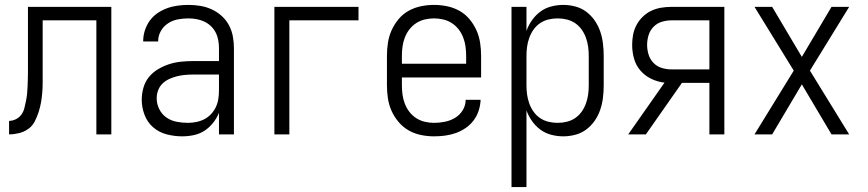

<svg xmlns="http://www.w3.org/2000/svg" viewBox="-20 -548 3540 783"><path d="M373 0V-465H154V-256Q154 -235 154 -214Q154 -193 152.5 -172.5Q151 -152 147.5 -131.5Q144 -111 137.5 -91Q131 -71 121.5 -52.5Q112 -34 95 -22Q78 -10 57.5 -5Q37 0 17 0V-55Q31 -55 45 -62Q59 -69 67.5 -81Q76 -93 79.5 -107.5Q83 -122 86 -136.5Q89 -151 90.5 -166Q92 -181 92.5 -195.5Q93 -210 93.5 -225Q94 -240 94 -255V-520H434V0Z M723 8Q691 8 660 0Q629 -8 605 -28.5Q581 -49 569.5 -79.5Q558 -110 558 -141Q558 -166 565 -190.5Q572 -215 587.5 -234Q603 -253 625 -266Q647 -279 670.5 -286.5Q694 -294 719 -296.5Q744 -299 768 -299H873V-352Q873 -368 870 -384.5Q867 -401 859.5 -415.5Q852 -430 840 -441.5Q828 -453 813 -460Q798 -467 781.5 -470Q765 -473 749 -473Q727 -473 705.5 -469Q684 -465 665.5 -453Q647 -441 636 -421.5Q625 -402 625 -381V-379H564V-381Q564 -403 571 -424.5Q578 -446 591 -464Q604 -482 622.5 -494.5Q641 -507 661.5 -514.5Q682 -522 704.5 -525Q727 -528 749 -528Q773 -528 797 -524Q821 -520 843 -510Q865 -500 883.5 -483.5Q902 -467 913.5 -445.5Q925 -424 929.5 -400Q934 -376 934 -352V0H873V-88Q864 -66 849 -47Q834 -28 814 -15Q794 -2 770.5 3Q747 8 723 8ZM746 -47Q763 -47 780.5 -50.5Q798 -54 813.5 -62Q829 -70 841 -83Q853 -96 860.5 -112Q868 -128 870.5 -145.5Q873 -163 873 -180V-244H768Q752 -244 735 -242.5Q718 -241 702 -237Q686 -233 670.5 -226Q655 -219 643 -207.5Q631 -196 625 -180Q619 -164 619 -147Q619 -124 629.5 -103Q640 -82 658.5 -69Q677 -56 700 -51.5Q723 -47 746 -47Z M1099 0V-520H1442V-465H1160V0Z M1750 8Q1723 8 1696.5 2.5Q1670 -3 1647 -16Q1624 -29 1606 -50Q1588 -71 1577 -95.5Q1566 -120 1562 -146.5Q1558 -173 1558 -200V-320Q1558 -347 1562 -373.5Q1566 -400 1577 -424.5Q1588 -449 1605.5 -470Q1623 -491 1646.5 -504Q1670 -517 1696.5 -522.5Q1723 -528 1750 -528Q1777 -528 1803.5 -522.5Q1830 -517 1853.5 -504Q1877 -491 1894.5 -470Q1912 -449 1923 -424.5Q1934 -400 1938 -373.5Q1942 -347 1942 -320V-232H1619V-200Q1619 -181 1621.5 -162Q1624 -143 1631 -125Q1638 -107 1649.5 -92Q1661 -77 1677 -66.5Q1693 -56 1712 -51.5Q1731 -47 1750 -47Q1772 -47 1794.5 -51.5Q1817 -56 1836 -67.5Q1855 -79 1867 -98.5Q1879 -118 1879 -141H1940Q1939 -118 1932 -96.5Q1925 -75 1911.5 -57Q1898 -39 1879 -26Q1860 -13 1839 -5.5Q1818 2 1795.5 5Q1773 8 1750 8ZM1619 -288H1881V-320Q1881 -339 1878.5 -358Q1876 -377 1869 -395Q1862 -413 1850.5 -428Q1839 -443 1823 -453.5Q1807 -464 1788 -468.5Q1769 -473 1750 -473Q1731 -473 1712 -468.5Q1693 -464 1677 -453.5Q1661 -443 1649.5 -428Q1638 -413 1631 -395Q1624 -377 1621.5 -358Q1619 -339 1619 -320Z M2066 215V-520H2127V-422Q2135 -445 2149.5 -465.5Q2164 -486 2183.5 -500.5Q2203 -515 2227.5 -521.5Q2252 -528 2277 -528Q2302 -528 2326.5 -521.5Q2351 -515 2371 -500Q2391 -485 2405.5 -464Q2420 -443 2428 -419Q2436 -395 2439 -370Q2442 -345 2442 -320V-200Q2442 -175 2439 -150Q2436 -125 2428 -101Q2420 -77 2405.5 -56Q2391 -35 2371 -20Q2351 -5 2326.5 1.5Q2302 8 2277 8Q2252 8 2227.5 1.5Q2203 -5 2183.5 -19.5Q2164 -34 2149.5 -54.5Q2135 -75 2127 -98V215ZM2254 -47Q2273 -47 2291.5 -51.5Q2310 -56 2325.5 -66.5Q2341 -77 2352 -92.5Q2363 -108 2369.5 -126Q2376 -144 2378.5 -162.5Q2381 -181 2381 -200V-320Q2381 -339 2378.5 -357.5Q2376 -376 2369.5 -394Q2363 -412 2352 -427.5Q2341 -443 2325.5 -453.5Q2310 -464 2291.5 -468.5Q2273 -473 2254 -473Q2235 -473 2216.5 -468.5Q2198 -464 2182.5 -453.5Q2167 -443 2156 -427.5Q2145 -412 2138.5 -394Q2132 -376 2129.5 -357.5Q2127 -339 2127 -320V-200Q2127 -181 2129.5 -162.5Q2132 -144 2138.5 -126Q2145 -108 2156 -92.5Q2167 -77 2182.5 -66.5Q2198 -56 2216.5 -51.5Q2235 -47 2254 -47Z M2542 0 2690 -211Q2662 -214 2636 -226.5Q2610 -239 2591.5 -260.5Q2573 -282 2565.5 -309.5Q2558 -337 2558 -365Q2558 -386 2562 -407Q2566 -428 2576 -446.5Q2586 -465 2601.5 -480Q2617 -495 2636 -504Q2655 -513 2676 -516.5Q2697 -520 2718 -520H2934V0H2873V-210H2761L2614 0ZM2873 -265V-465H2718Q2698 -465 2678.5 -459Q2659 -453 2645 -438.5Q2631 -424 2625 -404.5Q2619 -385 2619 -365Q2619 -345 2625 -325.5Q2631 -306 2645 -291.5Q2659 -277 2678.5 -271Q2698 -265 2718 -265Z M3057 0 3217 -260 3057 -520H3129L3250 -316L3371 -520H3443L3283 -260L3443 0H3371L3250 -204L3129 0Z"/></svg>

Font: Iosevka Fixed SS04 Light
Style: Regular
Weight: 300
Monospace: yes
Designer: Belleve Invis
Foundry: Belleve Invis
Version: Version 32.5.0